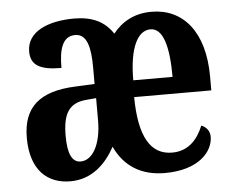

<svg xmlns="http://www.w3.org/2000/svg" viewBox="-45 -600 806 662"><g transform="rotate(-5 358.5 -269.0)"><path d="M173 10C248 10 297 -39 328 -96C360 -27 418 10 500 10C619 10 668 -51 668 -101C668 -122 655 -136 639 -142C619 -93 586 -58 531 -58C457 -58 418 -122 417 -260H684V-308C684 -463 611 -548 502 -548C442 -548 399 -523 368 -484C339 -528 296 -548 234 -548C146 -548 70 -518 70 -448C70 -402 100 -382 176 -382C176 -445 188 -491 233 -491C274 -491 285 -443 285 -374V-317L218 -314C96 -309 36 -260 36 -152C36 -39 95 10 173 10ZM555 -318H419C419 -431 449 -488 493 -488C537 -488 555 -423 555 -318ZM214 -55C184 -55 170 -86 170 -147C170 -222 190 -260 252 -265L286 -268V-191C286 -109 256 -55 214 -55Z"/></g></svg>

Font: Noto Serif Khmer ExtraCondensed
Style: Bold
Weight: 700
Width: 2
Designer: Danh Hong and the Monotype Design Team
Foundry: Monotype Imaging Inc.
Version: Version 2.004